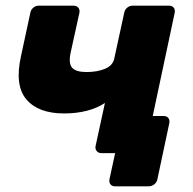

<svg xmlns="http://www.w3.org/2000/svg" viewBox="-20 -540 681 677"><path d="M386 117Q375 117 369.5 110Q364 103 366 92L386 0H356L346 -131H557Q568 -131 573.5 -124Q579 -117 577 -106L535 92Q533 103 524 110Q515 117 504 117ZM338 0Q327 0 321 -7.5Q315 -15 317 -25L350 -177Q323 -159 286.5 -149.5Q250 -140 206 -140Q115 -140 73 -189.5Q31 -239 54 -342L87 -495Q89 -506 97.5 -513Q106 -520 116 -520H239Q250 -520 256 -513Q262 -506 260 -495L229 -354Q221 -316 234.5 -301Q248 -286 285 -286Q323 -286 350.5 -297.5Q378 -309 383 -334L418 -495Q420 -506 428.5 -513Q437 -520 448 -520H576Q587 -520 592.5 -513Q598 -506 596 -495L496 -25Q494 -15 485.5 -7.5Q477 0 466 0Z"/></svg>

Font: Rubik Light
Style: Bold Italic
Weight: 700
Italic angle: -12°
Version: Version 2.104